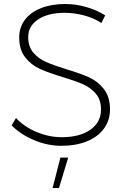

<svg xmlns="http://www.w3.org/2000/svg" viewBox="-20 -725 639 960"><path d="M304 -661Q221 -661 171 -628Q121 -595 121 -540Q121 -492 146.5 -462Q172 -432 209.5 -415.5Q247 -399 311 -379Q382 -358 426 -338Q470 -318 500 -279Q530 -240 530 -178Q530 -124 500 -82.5Q470 -41 415 -18.5Q360 4 287 4Q218 4 151 -24Q84 -52 38 -98L60 -135Q102 -90 164 -64.5Q226 -39 288 -39Q379 -39 432 -76.5Q485 -114 485 -177Q485 -226 459 -256.5Q433 -287 394.5 -304Q356 -321 292 -340Q220 -362 177.5 -381.5Q135 -401 105.5 -439Q76 -477 76 -538Q76 -588 104.5 -626Q133 -664 185.5 -684.5Q238 -705 306 -705Q359 -705 412.5 -689.5Q466 -674 506 -648L487 -610Q449 -635 400 -648Q351 -661 304 -661ZM282 63H321L275 215H243Z"/></svg>

Font: Gontserrat ExtraLight
Style: Regular
Weight: 275
Designer: Julieta Ulanovsky
Foundry: Julieta Ulanovsky
Version: Version 6.001